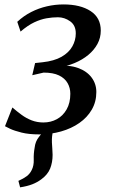

<svg xmlns="http://www.w3.org/2000/svg" viewBox="-20 -582 500 845"><path d="M68.5 242.5 61 214Q83.5 204 97.5 193.5Q111.5 183 119.5 166.5Q129.5 147 128.5 120.8Q127.5 94.5 132.5 67.5Q135.5 40.5 151 21.2Q166.5 2 177 -12L237.5 -48.5Q219.5 -27.5 213.5 -5.2Q207.5 17 208.5 45Q209 57.5 210.2 72Q211.5 86.5 211.5 99.5Q211.5 132.5 200.8 159.5Q190 186.5 162 207Q144 220.5 122.2 229Q100.5 237.5 68.5 242.5ZM152 9.5Q107 9.5 75 1.5Q43 -6.5 24.5 -15.2Q6 -24 2 -26.5L34.5 -109Q54 -92 74.8 -76.8Q95.5 -61.5 119.5 -52.2Q143.5 -43 171 -43Q203.5 -43 230.2 -57.5Q257 -72 273.2 -100.5Q289.5 -129 289.5 -169.5Q289.5 -195 277.5 -216.2Q265.5 -237.5 239.8 -250Q214 -262.5 172 -262.5L122 -251L134.5 -304.5L167 -308Q218.5 -313.5 250.8 -332Q283 -350.5 298.2 -377.5Q313.5 -404.5 313.5 -435Q313.5 -470.5 288.8 -488.2Q264 -506 235 -506Q210.5 -506 184.8 -501.5Q159 -497 130.8 -483.8Q102.5 -470.5 70.5 -443L56 -486Q84.5 -512.5 117.5 -529.2Q150.5 -546 186.5 -554.2Q222.5 -562.5 259.5 -562.5Q334 -562.5 378.8 -533.2Q423.5 -504 423.5 -447.5Q423.5 -415.5 409 -388.8Q394.5 -362 368.8 -340.5Q343 -319 308.2 -304.5Q273.5 -290 233.5 -283L230 -291Q284 -297 323 -283Q362 -269 383 -241Q404 -213 404 -177Q404 -134 384 -99.5Q364 -65 329.2 -40.8Q294.5 -16.5 248.8 -3.5Q203 9.5 152 9.5Z"/></svg>

Font: Merriweather 28pt
Style: Italic
Weight: 400
Italic angle: -7.8°
Version: Version 2.101